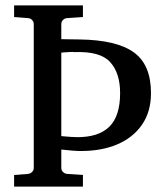

<svg xmlns="http://www.w3.org/2000/svg" viewBox="-20 -691 618 711"><path d="M539.1 -346.2Q539.1 -276.9 505.6 -228.8Q472.2 -180.7 413.3 -156Q354.5 -131.3 277.8 -131.8Q264.2 -131.8 247.6 -133.3Q231 -134.8 219 -136Q207 -137.2 207 -137.2V-68.8Q207 -60.1 213.4 -54Q219.7 -47.9 229 -46.9L287.1 -43V0H32.2V-43L83 -46.9Q92.3 -47.9 98.6 -54Q105 -60.1 105 -68.8V-602.1Q105 -610.8 98.6 -617.2Q92.3 -623.5 83 -624L32.2 -627.9V-670.9H287.1V-627.9L229 -624Q219.7 -623.5 213.4 -617.2Q207 -610.8 207 -602.1V-545.9L274.9 -544.9Q411.6 -543 475.3 -497.3Q539.1 -451.7 539.1 -346.2ZM424.8 -346.2Q424.8 -420.9 387.7 -461.4Q350.6 -502 253.9 -498Q252.4 -499 241 -498.5Q229.5 -498 218.3 -497.1Q207 -496.1 207 -496.1V-187Q207 -187 217.5 -186Q228 -185.1 241.9 -184.1Q255.9 -183.1 265.1 -183.1Q345.2 -182.6 385 -221.9Q424.8 -261.2 424.8 -346.2Z"/></svg>

Font: Eeyek
Style: Regular
Weight: 400
Designer: Pravabati Chingangbam and Tabish
Foundry: SIL International
Version: Version 2.000